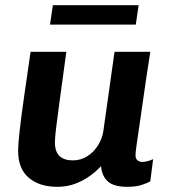

<svg xmlns="http://www.w3.org/2000/svg" viewBox="-20 -711 658 741"><path d="M201 10Q132 10 91 -25Q50 -60 50 -128Q50 -155 56 -208Q62 -261 73 -338Q84 -415 98 -511H236Q221 -402 211.5 -331.5Q202 -261 197 -221Q192 -181 192 -162Q192 -125 210 -108.5Q228 -92 261 -92Q292 -92 317 -108Q342 -124 358.5 -150.5Q375 -177 379 -206L422 -511H560Q551 -454 544 -406.5Q537 -359 531.5 -320Q526 -281 521.5 -250Q517 -219 513.5 -195Q510 -171 507.5 -154.5Q505 -138 504 -127Q503 -116 503 -112Q503 -98 511 -92Q519 -86 529 -86Q539 -86 551.5 -89.5Q564 -93 571 -97L560 -11Q550 -5 527.5 2.5Q505 10 471 10Q419 10 396 -11Q373 -32 370 -70Q354 -52 329 -33.5Q304 -15 272 -2.5Q240 10 201 10ZM173 -616 184 -691H515L504 -616Z"/></svg>

Font: Chivo Medium SemiBold
Style: Italic
Weight: 600
Italic angle: -8.05°
Version: Version 2.002